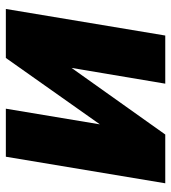

<svg xmlns="http://www.w3.org/2000/svg" viewBox="16 -601 585 657"><g transform="rotate(90 308.5 -272.5)"><path d="M101.6 -545.5H266.3L212.4 -224.8L440.3 -545.5H607.2L516.3 0H351.9L405.5 -321.7L178.3 0H10.7Z"/></g></svg>

Font: Inter P Extra Bold
Style: Italic
Weight: 800
Italic angle: 9.39999°
Designer: Rasmus Andersson
Foundry: rsms
Version: Version 3.018;git-588b23468